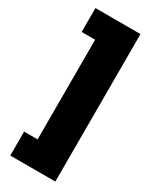

<svg xmlns="http://www.w3.org/2000/svg" viewBox="-230 -824 826 1024"><g transform="rotate(30 183.0 -312.0)"><path d="M31.7 142.1V-5.4H114.7V-619.1H31.7V-766.1H309.1V142.1Z"/></g></svg>

Font: Inter 28pt Black
Style: Regular
Weight: 900
Designer: Rasmus Andersson
Foundry: rsms
Version: Version 4.001;git-66647c0bb